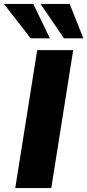

<svg xmlns="http://www.w3.org/2000/svg" viewBox="-53 -961 446 981"><path d="M25 0 137 -705H321L209 0ZM274 -765 154 -941H303L373 -765ZM104 -765 -33 -941H117L202 -765Z"/></svg>

Font: Nunito Sans 12pt Black
Style: Italic
Weight: 900
Italic angle: -9°
Designer: Vernon Adams
Foundry: Vernon Adams
Version: Version 3.101;gftools[0.9.27]